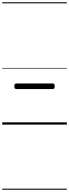

<svg xmlns="http://www.w3.org/2000/svg" viewBox="-20 -1111 616 1712"><path d="M127 -317Q116 -317 112 -322.5Q108 -328 108 -341Q108 -355 112 -361Q116 -367 127 -367H449Q459 -367 463.5 -361Q468 -355 468 -341Q468 -328 463.5 -322.5Q459 -317 449 -317ZM0 571H576V581H0ZM0 -20H576V0H0ZM0 -505H576V-500H0ZM0 -1091H576V-1081H0Z"/></svg>

Font: Playwrite PT Guides
Style: Regular
Weight: 400
Designer: Veronika Burian, José Scaglione
Foundry: TypeTogether
Version: Version 1.003